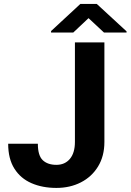

<svg xmlns="http://www.w3.org/2000/svg" viewBox="-20 -921 647 951"><path d="M351.1 -218.3V-710.9H497.1V-218.3Q497.1 -147.5 465.6 -96.2Q434.1 -44.9 380.4 -17.6Q326.7 9.8 259.3 9.8Q189.9 9.8 136 -13.7Q82 -37.1 51.3 -85.7Q20.5 -134.3 20.5 -209H167.5Q167.5 -150.4 191.9 -127.4Q216.3 -104.5 259.3 -104.5Q301.3 -104.5 326.2 -134Q351.1 -163.6 351.1 -218.3ZM459.5 -901.4 606.9 -765.6V-759.8H495.1L418.5 -831.1L342.8 -759.8H232.9V-767.1L377.9 -901.4Z"/></svg>

Font: Vazirmatn RD FD
Style: Bold
Weight: 700
Designer: Saber Rastikerdar
Foundry: Saber Rastikerdar
Version: Version 33.003